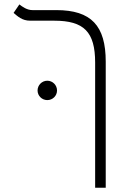

<svg xmlns="http://www.w3.org/2000/svg" viewBox="-20 -632 626 876"><path d="M462.4 -350.6C462.4 -514.6 396.5 -585.9 236.8 -585.9H127.9C103.5 -585.9 83 -600.6 68.4 -611.8L42 -573.2C60.1 -558.1 80.1 -537.6 117.7 -537.6H227.5C362.8 -537.6 414.1 -486.8 414.1 -346.2V224.6H462.4ZM195.8 -175.3C220.2 -175.3 240.2 -194.8 240.2 -219.2C240.2 -243.7 220.2 -263.7 195.8 -263.7C171.4 -263.7 151.4 -243.7 151.4 -219.2C151.4 -194.8 171.4 -175.3 195.8 -175.3Z"/></svg>

Font: Cascadia Mono PL ExtraLight
Style: Regular
Weight: 200
Monospace: yes
Designer: Aaron Bell
Foundry: Saja Typeworks
Version: Version 2404.023